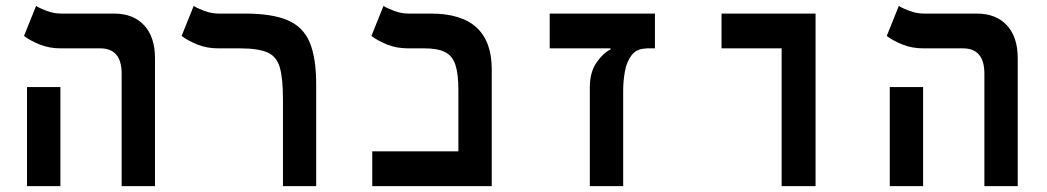

<svg xmlns="http://www.w3.org/2000/svg" viewBox="-20 -632 3556 652"><path d="M393.1 0V-381.8Q393.1 -467.8 320.3 -467.8H186.5Q147.5 -467.8 115.7 -480.5Q84 -493.2 61.5 -509.8L102.5 -611.8Q113.8 -604.5 138.2 -595.2Q162.6 -585.9 188 -585.9H367.2Q432.6 -585.9 469.5 -546.1Q506.3 -506.3 506.3 -434.6V0ZM71.8 0V-336.4H185.1V0Z M1053.7 -346.2V0H940.9V-294.9Q940.9 -365.7 930.2 -403.1Q919.4 -440.4 887.9 -454.1Q856.4 -467.8 793.9 -467.8H721.7Q682.6 -467.8 650.9 -480.5Q619.1 -493.2 596.7 -509.8L637.7 -611.8Q648.9 -604.5 673.3 -595.2Q697.8 -585.9 723.1 -585.9H811Q904.3 -585.9 957 -563.2Q1009.8 -540.5 1031.7 -488Q1053.7 -435.5 1053.7 -346.2Z M1244.1 0V-118.2H1536.6V-325.7Q1536.6 -381.3 1526.4 -412.1Q1516.1 -442.9 1491 -455.3Q1465.8 -467.8 1421.4 -467.8H1366.2Q1327.1 -467.8 1295.4 -480.5Q1263.7 -493.2 1241.2 -509.8L1282.2 -611.8Q1293.5 -604.5 1317.9 -595.2Q1342.3 -585.9 1367.7 -585.9H1443.4Q1649.9 -585.9 1649.9 -396.5V0Z M2204.1 -585.9V-467.8H2173.8L2175.8 -467.3Q2142.1 -467.3 2125 -444.8Q2107.9 -422.4 2102.1 -389.4Q2096.2 -356.4 2096.2 -325.2V0H1982.9V-334.5Q1982.9 -387.2 2006.1 -420.2Q2029.3 -453.1 2053.2 -463.9V-467.8H1846.7V-585.9Z M2634.3 0V-467.8H2430.2V-585.9H2749.5V0Z M3322.8 0V-381.8Q3322.8 -467.8 3250 -467.8H3116.2Q3077.1 -467.8 3045.4 -480.5Q3013.7 -493.2 2991.2 -509.8L3032.2 -611.8Q3043.5 -604.5 3067.9 -595.2Q3092.3 -585.9 3117.7 -585.9H3296.9Q3362.3 -585.9 3399.2 -546.1Q3436 -506.3 3436 -434.6V0ZM3001.5 0V-336.4H3114.7V0Z"/></svg>

Font: CaskaydiaCove NFP SemiBold
Style: Regular
Weight: 600
Designer: Aaron Bell
Foundry: Saja Typeworks
Version: Version 2111.001; VTT 6.35;Nerd Fonts 3.1.1